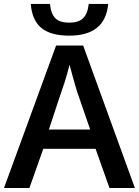

<svg xmlns="http://www.w3.org/2000/svg" viewBox="-20 -946 700 966"><path d="M530.8 0 460.9 -197.3H197.8L127.9 0H0L262.2 -716.8H398.4L658.7 0ZM433.6 -294.4 367.2 -486.8Q357.9 -517.6 347.2 -555.9Q336.4 -594.2 330.1 -620.1Q320.8 -583.5 306.6 -536.6Q276.4 -448.7 226.1 -294.4ZM134.8 -926.3H231.4Q236.3 -875.5 258.8 -853.8Q281.2 -832 329.1 -832Q375 -832 398.2 -854.5Q421.4 -877 426.3 -926.3H524.4Q509.8 -766.6 328.6 -766.6Q235.4 -766.6 188.2 -805.2Q141.1 -843.8 134.8 -926.3Z"/></svg>

Font: Viking Open Sans Light
Style: Bold
Weight: 600
Foundry: Ascender Corporation
Version: Version 2.001